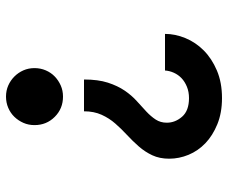

<svg xmlns="http://www.w3.org/2000/svg" viewBox="-80 -500 760 640"><g transform="rotate(-90 300.0 -180.0)"><path d="M355 -280H249Q249 -247 237.5 -221.5Q226 -196 208 -175.5Q190 -155 170 -136.5Q150 -118 132 -97.5Q114 -77 102.5 -52.5Q91 -28 91 4Q91 37 104 68.5Q117 100 142.5 124.5Q168 149 206 164.5Q244 180 293 180Q345 180 385 163Q425 146 452 119Q479 92 493 58Q507 24 507 -10H385Q384 5 377.5 19.5Q371 34 359.5 45Q348 56 331 63Q314 70 293 70Q251 70 231 47Q211 24 211 -4Q211 -25 221.5 -41Q232 -57 248 -72Q264 -87 283 -104Q302 -121 318 -144.5Q334 -168 344.5 -200.5Q355 -233 355 -280ZM393 -445Q393 -465 385.5 -482Q378 -499 365 -512Q352 -525 335 -532.5Q318 -540 298 -540Q278 -540 260.5 -532.5Q243 -525 230.5 -512Q218 -499 210.5 -482Q203 -465 203 -445Q203 -405 230.5 -377.5Q258 -350 298 -350Q318 -350 335 -357.5Q352 -365 365 -377.5Q378 -390 385.5 -407.5Q393 -425 393 -445Z"/></g></svg>

Font: CommitMonoV143 ExtLt
Style: Regular
Weight: 200
Monospace: yes
Designer: Eigil Nikolajsen
Foundry: Eigil Nikolajsen
Version: Version 1.143